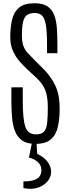

<svg xmlns="http://www.w3.org/2000/svg" viewBox="-20 -891 428 1202"><path d="M200.7 9.8Q149.4 9.8 119.4 -11Q89.4 -31.7 74.7 -68.1Q60.1 -104.5 55.7 -152.6Q51.3 -200.7 51.3 -255.4V-344.2H122.6V-256.8Q122.6 -146.5 138.4 -98.1Q154.3 -49.8 205.1 -49.8Q240.7 -49.8 256.1 -67.4Q271.5 -85 275.4 -122.6Q279.3 -160.2 279.3 -220.7Q279.3 -287.1 262.9 -327.9Q246.6 -368.7 204.6 -407.2L153.8 -454.1Q130.4 -475.6 105 -503.9Q79.6 -532.2 62 -570.1Q44.4 -607.9 44.4 -657.2Q44.4 -719.2 55.4 -767.3Q66.4 -815.4 98.9 -843Q131.3 -870.6 196.3 -870.6Q249 -870.6 278.3 -850.3Q307.6 -830.1 320.6 -793.9Q333.5 -757.8 336.4 -710Q339.4 -662.1 339.4 -606.4V-558.1H274.4V-611.8Q274.4 -690.9 267.3 -733.6Q260.3 -776.4 243.7 -793Q227.1 -809.6 197.3 -809.6Q168.9 -809.6 151.1 -798.3Q133.3 -787.1 125.2 -757.1Q117.2 -727.1 117.2 -669.4Q117.2 -628.4 126.5 -603.3Q135.7 -578.1 154.8 -557.6Q173.8 -537.1 202.1 -508.8L249.5 -461.9Q298.3 -414.1 325.9 -356Q353.5 -297.9 353.5 -212.9Q353.5 -147.5 342.3 -97.2Q331.1 -46.9 298.3 -18.6Q265.6 9.8 200.7 9.8ZM168.9 291Q149.4 291 126.5 286.6V244.6Q172.9 244.6 197 234.9Q221.2 225.1 230.2 209.2Q239.3 193.4 239.3 175.3Q239.3 142.1 215.3 122.1Q191.4 102.1 161.1 95.7L180.7 0H208.5L212.9 71.8Q259.8 95.2 280 125Q300.3 154.8 300.3 183.6Q300.3 211.9 283.4 236.3Q266.6 260.7 236.8 275.9Q207 291 168.9 291Z"/></svg>

Font: Antonio Thin
Style: Regular
Weight: 250
Designer: Vernon Adams
Foundry: Vernon Adams
Version: Version 1.002